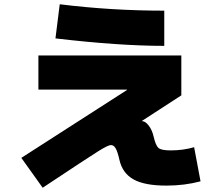

<svg xmlns="http://www.w3.org/2000/svg" viewBox="-20 -820 1040 900"><path d="M575 -398V-400H160V-560H830V-373L645 -253L646 -252H647Q661 -252 677 -231.5Q693 -211 700 -180Q710 -137 723.5 -126Q737 -115 780 -115Q839 -115 890 -130L920 30Q845 50 760 50Q658 50 606 21Q554 -8 540 -70Q531 -110 522 -125Q513 -140 500 -140Q487 -140 442 -112Q397 -84 180 60L80 -80ZM240 -640 260 -800Q502 -770 750 -770V-605Q537 -605 240 -640Z"/></svg>

Font: M PLUS 1p Black
Style: Regular
Weight: 900
Version: Version 1.061